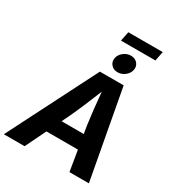

<svg xmlns="http://www.w3.org/2000/svg" viewBox="-265 -1219 1255 1366"><g transform="rotate(30 363.0 -535.5)"><path d="M-21.5 0 347.7 -727.5H543L677.2 0H517.6L489.7 -168.9H231L148.9 0ZM288.1 -285.6H470.2L459.5 -351.1Q451.7 -404.8 444.6 -470.2Q437.5 -535.6 430.7 -610.8Q400.9 -537.1 373.3 -471.9Q345.7 -406.7 319.8 -351.1ZM665.5 -1071.3 649.9 -993.7H367.2L382.8 -1071.3ZM458 -786.1Q425.3 -786.1 405.3 -808.1Q385.3 -830.1 390.1 -861.3Q395.5 -892.6 422.9 -914.6Q450.2 -936.5 483.4 -936.5Q516.6 -936.5 536.4 -914.6Q556.2 -892.6 551.3 -861.3Q545.9 -830.1 518.6 -808.1Q491.2 -786.1 458 -786.1Z"/></g></svg>

Font: Inter
Style: Bold Italic
Weight: 700
Italic angle: -9.39999°
Designer: Rasmus Andersson
Foundry: rsms
Version: Version 4.001;git-9221beed3